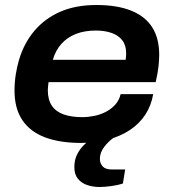

<svg xmlns="http://www.w3.org/2000/svg" viewBox="-20 -559 693 767"><path d="M304 12Q219 12 159.5 -10.5Q100 -33 69 -79.5Q38 -126 38 -197Q38 -230 43 -261.5Q48 -293 56 -320Q76 -387 117.5 -436Q159 -485 220.5 -512Q282 -539 365 -539Q448 -539 504 -516.5Q560 -494 588 -450Q616 -406 616 -340Q616 -322 613.5 -296.5Q611 -271 602 -231H174Q173 -222 172 -214Q171 -206 171 -199Q171 -161 187 -137Q203 -113 234 -102Q265 -91 309 -91Q332 -91 356.5 -96Q381 -101 402.5 -112Q424 -123 440 -140.5Q456 -158 462 -183H592Q584 -137 560.5 -101Q537 -65 499.5 -40Q462 -15 412.5 -1.5Q363 12 304 12ZM191 -320H482Q483 -328 483.5 -334.5Q484 -341 484 -346Q484 -378 468.5 -398Q453 -418 425.5 -427.5Q398 -437 363 -437Q318 -437 283.5 -423.5Q249 -410 225.5 -384Q202 -358 191 -320ZM377 188Q352 188 329 180.5Q306 173 291.5 155.5Q277 138 277 109Q277 80 288 58Q299 36 316.5 19Q334 2 352 -12H433V-8Q414 5 396.5 27.5Q379 50 379 76Q379 93 390 105.5Q401 118 426 118H480L471 174Q450 181 423.5 184.5Q397 188 377 188Z"/></svg>

Font: Archivo SemiExpanded SemiBold
Style: Italic
Weight: 600
Width: 6
Italic angle: -10°
Designer: Hector Gatti
Foundry: Omnibus-Type
Version: Version 2.001